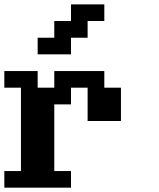

<svg xmlns="http://www.w3.org/2000/svg" viewBox="-20 -866 732 886"><path d="M0 0V-76.7H76.7V-461.4H0V-538.1H153.8V-461.4H230.5V-538.1H461.4V-461.4H538.1V-307.6H384.3V-461.4H307.6V-384.3H230.5V-76.7H307.6V0ZM153.8 -615.2V-691.9H230.5V-769H307.6V-845.7H461.4V-769H384.3V-691.9H307.6V-615.2Z"/></svg>

Font: Good Old DOS
Style: Regular
Weight: 400
Designer: Vasily Draigo
Foundry: Vasily Draigo
Version: 1.0